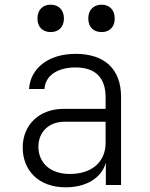

<svg xmlns="http://www.w3.org/2000/svg" viewBox="-20 -790 640 820"><path d="M414 -653C448 -653 470 -675 470 -711C470 -747 448 -770 414 -770C379 -770 357 -747 357 -711C357 -675 379 -653 414 -653ZM196 -653C231 -653 253 -675 253 -711C253 -747 231 -770 196 -770C162 -770 140 -747 140 -711C140 -675 162 -653 196 -653ZM260 10C350 10 414 -31 432 -95V0H497V-376C497 -494 428 -560 303 -560C186 -560 110 -498 104 -410H170C173 -466 224 -502 303 -502C387 -502 431 -458 431 -375V-325H251C148 -325 77 -257 77 -160C77 -60 147 10 260 10ZM278 -47C195 -47 144 -94 144 -164C144 -226 189 -270 254 -270H431V-180C431 -98 372 -47 278 -47Z"/></svg>

Font: JetBrains Mono ExtraLight
Style: Regular
Weight: 240
Monospace: yes
Designer: Philipp Nurullin, Konstantin Bulenkov
Foundry: JetBrains
Version: Version 2.305